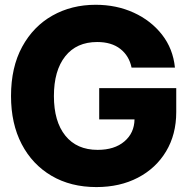

<svg xmlns="http://www.w3.org/2000/svg" viewBox="-20 -759 778 791"><path d="M377 11.7Q271.5 11.7 192.4 -34.7Q113.3 -81.1 69.3 -165.3Q25.4 -249.5 25.4 -363.3Q25.4 -481.9 71.3 -566.2Q117.2 -650.4 196 -694.8Q274.9 -739.3 374 -739.3Q460 -739.3 531 -706.8Q602.1 -674.3 647.5 -616.2Q692.9 -558.1 700.7 -480.5H522Q512.2 -528.8 475.8 -557.4Q439.5 -585.9 380.4 -585.9Q295.4 -585.9 248.8 -527.1Q202.1 -468.3 202.1 -363.3Q202.1 -258.3 249.3 -200Q296.4 -141.6 382.3 -141.6Q451.7 -141.6 492.4 -176.3Q533.2 -210.9 534.2 -267.1H388.7V-396H706.1V-297.4Q706.1 -205.1 664.3 -135.5Q622.6 -65.9 548.3 -27.1Q474.1 11.7 377 11.7Z"/></svg>

Font: Inter Display ExtraBold
Style: Regular
Weight: 800
Designer: Rasmus Andersson
Foundry: rsms
Version: Version 4.000;git-a52131595